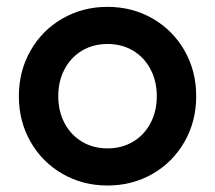

<svg xmlns="http://www.w3.org/2000/svg" viewBox="-20 -538 640 571"><path d="M36.1 -252Q36.1 -326.7 70.8 -387.5Q105.5 -448.2 165.8 -482.9Q226.1 -517.6 299.8 -517.6Q373.5 -517.6 433.8 -482.9Q494.1 -448.2 528.8 -387.5Q563.5 -326.7 563.5 -252Q563.5 -177.2 528.8 -116.5Q494.1 -55.7 433.8 -21Q373.5 13.7 299.8 13.7Q226.1 13.7 165.8 -21Q105.5 -55.7 70.8 -116.5Q36.1 -177.2 36.1 -252ZM446.3 -252Q446.3 -296.9 427.5 -332.3Q408.7 -367.7 375.5 -387.5Q342.3 -407.2 299.8 -407.2Q257.3 -407.2 224.1 -387.5Q190.9 -367.7 172.1 -332.3Q153.3 -296.9 153.3 -252Q153.3 -207 172.1 -171.6Q190.9 -136.2 224.1 -116.5Q257.3 -96.7 299.8 -96.7Q342.3 -96.7 375.5 -116.5Q408.7 -136.2 427.5 -171.6Q446.3 -207 446.3 -252Z"/></svg>

Font: Wanted Sans SemiBold
Style: Regular
Weight: 600
Designer: Original Design by Kil Hyung-jin and Kang Hanbin, Wanted Lab, Inc; Hangeul from Source Han Sans by Jang Soo-young and Ka
Foundry: Wanted Lab, Inc.
Version: Version 1.003